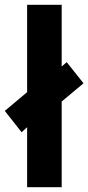

<svg xmlns="http://www.w3.org/2000/svg" viewBox="-46 -780 368 800"><path d="M67 0H211V-357L302 -433L232 -521L211 -503V-760H67V-396L-26 -318L44 -229L67 -250Z"/></svg>

Font: Noto Sans Sinhala UI ExtraCondensed ExtraBold
Style: Regular
Weight: 800
Width: 2
Designer: Jelle Bosma - Monotype Design Team
Foundry: Monotype Imaging Inc.
Version: Version 2.006